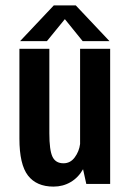

<svg xmlns="http://www.w3.org/2000/svg" viewBox="-20 -682 490 712"><path d="M386 -529.5H286.5L220.5 -611L154 -529.5H54.5L179.5 -662H261ZM178.5 10Q115.5 10 83.8 -31Q52 -72 52 -168V-501H163V-187.5Q163 -125.5 174.5 -101Q186 -76.5 215.5 -76.5Q241 -76.5 257.2 -98.5Q273.5 -120.5 277 -148V-501H388.5V0H300L288 -54.5Q270.5 -23.5 242 -6.8Q213.5 10 178.5 10Z"/></svg>

Font: League Mono Condensed Medium
Style: Regular
Weight: 500
Width: 1
Designer: Tyler Finck
Foundry: The League of Moveable Type / Tyler Finck
Version: Version 2.210